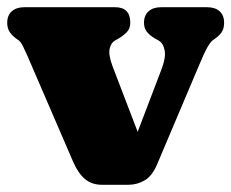

<svg xmlns="http://www.w3.org/2000/svg" viewBox="-21 -502 641 532"><path d="M334.5 10H261Q234 10 215 -5.5Q196 -21 182 -53L54 -349.5Q49 -361 42.8 -373.5Q36.5 -386 31 -390L24 -395Q12.5 -403.5 5.8 -413.5Q-1 -423.5 -1 -439Q-1 -459.5 11.8 -470.8Q24.5 -482 46 -482H298Q340 -482 340 -439Q340 -423.5 330.8 -413.5Q321.5 -403.5 307 -395L298 -390Q286.5 -383.5 282.8 -366.8Q279 -350 291 -318L386 -70H335L426.5 -310Q439 -342.5 435.2 -362.5Q431.5 -382.5 418 -390L409 -395Q394.5 -403.5 386.2 -413.5Q378 -423.5 378 -439Q378 -459.5 390.8 -470.8Q403.5 -482 425 -482H553Q575 -482 587.5 -470.8Q600 -459.5 600 -439Q600 -425.5 594.8 -415.5Q589.5 -405.5 575 -395L568 -390Q562 -385.5 553.8 -371.2Q545.5 -357 530.5 -321L414.5 -47Q400.5 -14 379.5 -2Q358.5 10 334.5 10Z"/></svg>

Font: Fraunces SuperSoft
Style: Regular
Weight: 900
Version: Version 1.000;[b76b70a41]